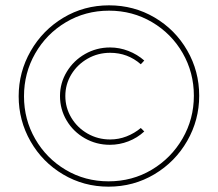

<svg xmlns="http://www.w3.org/2000/svg" viewBox="-20 -709 817 720"><path d="M727 -350Q727 -259 682 -180.5Q637 -102 559 -55.5Q481 -9 387 -9Q294 -9 216.5 -55Q139 -101 94.5 -179Q50 -257 50 -348Q50 -439 95 -517.5Q140 -596 217.5 -642.5Q295 -689 389 -689Q482 -689 559.5 -643.5Q637 -598 682 -520Q727 -442 727 -350ZM70 -348Q70 -261 112 -188Q154 -115 226.5 -72Q299 -29 387 -29Q476 -29 549 -72.5Q622 -116 664.5 -189.5Q707 -263 707 -350Q707 -437 665 -510Q623 -583 550 -626Q477 -669 389 -669Q300 -669 227 -625.5Q154 -582 112 -508.5Q70 -435 70 -348ZM393 -511Q347 -511 308.5 -489Q270 -467 247.5 -430Q225 -393 225 -349Q225 -305 247.5 -267.5Q270 -230 308.5 -208Q347 -186 393 -186Q425 -186 454.5 -197.5Q484 -209 508 -229L521 -216Q495 -192 461.5 -179Q428 -166 392 -166Q341 -166 298 -190.5Q255 -215 230 -257Q205 -299 205 -349Q205 -398 230.5 -440Q256 -482 299 -506.5Q342 -531 393 -531Q428 -531 461.5 -518Q495 -505 521 -482L508 -468Q459 -511 393 -511Z"/></svg>

Font: Gontserrat Thin
Style: Regular
Weight: 250
Designer: Julieta Ulanovsky
Foundry: Julieta Ulanovsky
Version: Version 6.001